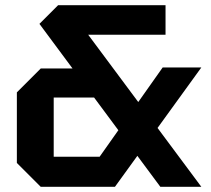

<svg xmlns="http://www.w3.org/2000/svg" viewBox="-20 -720 815 740"><path d="M598 0 132 -628 204 -700H618V-586H320L756 0ZM371 -344H187V-116H364L607 -460H756L423 0H137L45 -92V-364L137 -456H371Z"/></svg>

Font: Tektur SemiBold
Style: Regular
Weight: 600
Designer: Adam Jagosz
Foundry: Adam Jagosz
Version: Version 1.005;gftools[0.9.30]